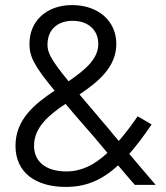

<svg xmlns="http://www.w3.org/2000/svg" viewBox="-20 -728 652 756"><path d="M593 0C575 -21 549 -51 489 -122C517 -154 546 -192 577 -238L522 -270C496 -232 471 -200 448 -173C436 -186 424 -201 411 -217C363 -273 324 -319 293 -356C367 -406 438 -464 438 -555C438 -647 365 -708 264 -708C162 -708 96 -644 96 -556C96 -506 113 -470 195 -371C117 -319 41 -258 41 -154C41 -45 125 8 239 8C317 8 380 -17 445 -77C463 -55 485 -30 511 0ZM266 -646C325 -646 367 -612 367 -555C367 -494 312 -451 250 -408C178 -496 167 -522 167 -552C167 -612 207 -646 266 -646ZM241 -53C163 -53 114 -90 114 -154C114 -225 170 -274 238 -319C262 -290 291 -257 324 -219C344 -197 345 -195 403 -126C351 -78 301 -53 241 -53Z"/></svg>

Font: Arthouse Owned
Style: Regular
Weight: 400
Designer: Jeremy Tribby
Foundry: Tribby Type
Version: Version 1.000;PS 001.000;hotconv 1.0.88;makeotf.lib2.5.64775